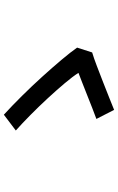

<svg xmlns="http://www.w3.org/2000/svg" viewBox="172 -834 612 996"><g transform="rotate(-90 478.0 -336.0)"><path d="M704 -164Q674 -155 633.5 -139.5Q593 -124 550.5 -107.5Q508 -91 469.5 -75.5Q431 -60 406 -50L359 -142Q382 -150 414.5 -163Q447 -176 481.5 -189.5Q516 -203 547.5 -215.5Q579 -228 598 -235Q579 -265 543.5 -307Q508 -349 466 -394.5Q424 -440 379.5 -484Q335 -528 299 -560L381 -622Q427 -580 478.5 -528Q530 -476 578 -423Q626 -370 666 -322.5Q706 -275 729 -242Z"/></g></svg>

Font: Kinto Sans Med
Style: Regular
Weight: 500
Designer: Authors: Ryoko NISHIZUKA  (kana & ideographs); Paul D. Hunt (Latin, Greek & Cyrillic); Wenlong ZHANG  (bopomofo); Sandol
Foundry: Adobe Systems Incorporated, ookami Inc.
Version: Version 0.001